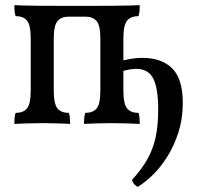

<svg xmlns="http://www.w3.org/2000/svg" viewBox="-20 -481 774 750"><path d="M36 3Q36 -10 37 -20.5Q38 -31 41 -40Q71 -40 85.5 -57.5Q100 -75 100 -127V-331Q100 -383 85.5 -400.5Q71 -418 41 -418Q38 -427 37 -437.5Q36 -448 36 -461Q50 -460 72 -459.5Q94 -459 134 -458.5Q174 -458 245 -458H317Q388 -458 428 -458.5Q468 -459 490 -459.5Q512 -460 526 -461Q526 -448 525 -437.5Q524 -427 521 -418Q491 -418 476.5 -400.5Q462 -383 462 -331V-127Q462 -75 476.5 -57.5Q491 -40 521 -40Q524 -31 525 -20.5Q526 -10 526 3Q504 2 476 1Q448 0 417 0Q386 0 358 1Q330 2 308 3Q308 -10 309 -20.5Q310 -31 313 -40Q343 -40 357.5 -57.5Q372 -75 372 -127V-331Q372 -381 357.5 -398.5Q343 -416 313 -416H249Q219 -416 204.5 -398.5Q190 -381 190 -331V-127Q190 -75 204.5 -57.5Q219 -40 249 -40Q252 -31 253 -20.5Q254 -10 254 3Q232 2 204 1Q176 0 145 0Q114 0 86 1Q58 2 36 3ZM518 249Q510 245 504 238Q498 231 496 221Q532 182 554.5 143Q577 104 587.5 57Q598 10 598 -53Q598 -137 578.5 -174.5Q559 -212 512 -212Q502 -212 489 -210Q476 -208 462 -204V-245Q482 -250 500 -252.5Q518 -255 536 -255Q611 -255 652.5 -214Q694 -173 694 -79Q694 -17 677 36Q660 89 633.5 131Q607 173 576.5 202.5Q546 232 518 249Z"/></svg>

Font: Vollkorn
Style: Regular
Weight: 400
Designer: Friedrich Althausen
Foundry: Friedrich Althausen
Version: Version 4.104